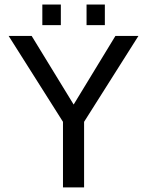

<svg xmlns="http://www.w3.org/2000/svg" viewBox="-20 -815 640 835"><path d="M345.7 -285.2V0H253.9V-285.2L17.6 -658.7H117.7L300.3 -360.4L481.9 -658.7H582ZM356.4 -705.6V-795.4H436V-705.6ZM164.1 -705.6V-795.4H244.6V-705.6Z"/></svg>

Font: Cousine
Style: Regular
Weight: 400
Monospace: yes
Designer: Steve Matteson
Foundry: Monotype Imaging Inc.
Version: Version 1.21